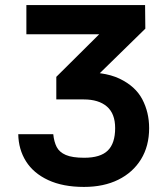

<svg xmlns="http://www.w3.org/2000/svg" viewBox="-20 -727 658 757"><path d="M311 10Q228 10 170 -17Q112 -44 82.5 -91Q53 -138 52 -198H190Q193 -168 203.5 -147.5Q214 -127 239.5 -116Q265 -105 312 -105Q376 -105 405 -133.5Q434 -162 434 -222Q434 -279 401.5 -307Q369 -335 310 -335H202V-424L478 -698V-592H84V-707H552L553 -614L281 -348L279 -441Q388 -447 451 -417Q514 -387 541 -335.5Q568 -284 568 -222Q568 -151 536 -99Q504 -47 446.5 -18.5Q389 10 311 10Z"/></svg>

Font: 42dot Sans ExtraBold
Style: Regular
Weight: 800
Designer: 42dot
Version: Version 1.000